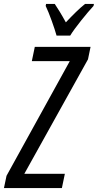

<svg xmlns="http://www.w3.org/2000/svg" viewBox="-61 -951 495 971"><path d="M225 -771H294C316 -808 381 -888 412 -921L414 -931H369C340 -908 308 -876 272 -838C249 -880 229 -912 216 -931H172L170 -921C187 -887 216 -805 225 -771ZM-41 0H252L267 -72H62L384 -651L397 -714H115L100 -642H292L-28 -62Z"/></svg>

Font: Noto Sans ExtraCondensed
Style: Italic
Weight: 400
Width: 2
Italic angle: -12°
Designer: Monotype Design Team
Foundry: Monotype Imaging Inc.
Version: Version 2.013